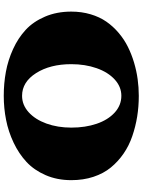

<svg xmlns="http://www.w3.org/2000/svg" viewBox="115 -874 778 1049"><g transform="rotate(90 504.5 -350.0)"><path d="M43.9 -350.1Q43.9 -406.2 58.6 -455.6Q73.2 -504.9 98.9 -541.7Q124.5 -578.6 159.9 -608.6Q195.3 -638.7 235.8 -658.9Q276.4 -679.2 322.3 -692.9Q368.2 -706.5 413.3 -712.6Q458.5 -718.8 503.9 -718.8Q562.5 -718.8 617.2 -710Q671.9 -701.2 724.1 -683.3Q776.4 -665.5 819.6 -635.7Q862.8 -606 895.5 -566.2Q928.2 -526.4 946.5 -471.2Q964.8 -416 964.8 -350.1Q964.8 -272.9 937.5 -210Q910.2 -147 865.2 -105.2Q820.3 -63.5 760 -34.9Q699.7 -6.3 635.5 6.3Q571.3 19 503.9 19Q436 19 372.6 7.3Q309.1 -4.4 248.5 -32Q188 -59.6 143.3 -101.1Q98.6 -142.6 71.3 -206.5Q43.9 -270.5 43.9 -350.1ZM331.1 -350.1Q331.1 -234.4 379.9 -157.7Q428.7 -81.1 503.9 -81.1Q553.7 -81.1 593.5 -116.9Q633.3 -152.8 655.5 -214.1Q677.7 -275.4 677.7 -350.1Q677.7 -426.8 656.7 -488.5Q635.7 -550.3 595.7 -586.9Q555.7 -623.5 503.9 -623.5Q454.6 -623.5 414.8 -587.2Q375 -550.8 353 -488.3Q331.1 -425.8 331.1 -350.1Z"/></g></svg>

Font: Goblin
Style: Regular
Weight: 400
Designer: Riccardo De Franceschi
Foundry: Sorkin Type Co.
Version: Version 1.001